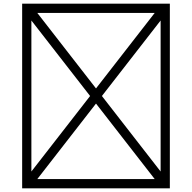

<svg xmlns="http://www.w3.org/2000/svg" viewBox="-20 -900 1040 1040"><path d="M100 120H900V-880H100ZM500 -421 182 -830H818ZM532 -380 850 -789V29ZM182 70 500 -339 818 70ZM150 -789 468 -380 150 29Z"/></svg>

Font: Adobe NotDef
Style: Regular
Weight: 400
Monospace: yes
Foundry: Adobe Systems Incorporated
Version: Version 1.000;PS 1;hotconv 1.0.98;makeotf.lib2.5.65220